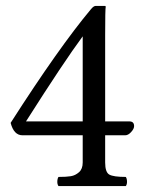

<svg xmlns="http://www.w3.org/2000/svg" viewBox="-20 -630 490 650"><path d="M260 -507Q197 -422 68 -219H260ZM418 -219Q434 -219 434 -203Q434 -194 424 -183Q414 -172 404 -172H336V-80Q336 -47 350 -39Q364 -31 406 -31Q410 -25 410 -14Q410 -6 406 0H296H178Q174 -6 174 -14Q174 -25 178 -31Q205 -31 220 -33.5Q235 -36 247.5 -47Q260 -58 260 -80V-172H56Q27 -172 16 -214Q180 -470 288 -599Q297 -610 304 -610H336L338 -608Q336 -600 336 -511V-219Z"/></svg>

Font: Triodion Unicode
Style: Normal
Weight: 400
Version: Version 1.1